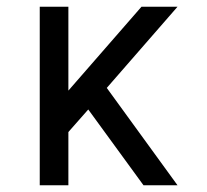

<svg xmlns="http://www.w3.org/2000/svg" viewBox="-20 -550 616 570"><path d="M98 0H183V-158L242 -225L406 0H507L297 -289L507 -530H400L183 -281V-530H98Z"/></svg>

Font: Iosevka Sparkle
Style: Regular
Weight: 400
Designer: Belleve Invis
Foundry: Belleve Invis
Version: Version 4.5.0; ttfautohint (v1.8.3)